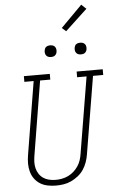

<svg xmlns="http://www.w3.org/2000/svg" viewBox="-72 -1222 769 1276"><g transform="rotate(-5 312.5 -583.5)"><path d="M249 8Q221 8 193.5 2.5Q166 -3 143.5 -17Q121 -31 105.5 -52.5Q90 -74 83 -100Q76 -126 76 -154.5Q76 -183 81 -211L161 -697H99V-735H272V-697H204L123 -204Q119 -182 118.5 -160Q118 -138 123 -118Q128 -98 139.5 -80.5Q151 -63 168 -51.5Q185 -40 206.5 -35Q228 -30 249 -30Q271 -30 292 -34Q313 -38 333 -47.5Q353 -57 370 -72Q387 -87 399.5 -105.5Q412 -124 419 -144.5Q426 -165 429 -186L514 -697H451V-735H625V-697H557L471 -179Q467 -154 458 -128.5Q449 -103 434 -80.5Q419 -58 397 -40.5Q375 -23 350.5 -11.5Q326 0 300 4Q274 8 249 8ZM490 -846Q481 -846 472.5 -849Q464 -852 458.5 -859Q453 -866 451.5 -875.5Q450 -885 452 -895Q453 -901 456 -907Q459 -913 465 -917Q471 -921 477.5 -922.5Q484 -924 490 -924Q500 -924 508.5 -921Q517 -918 522.5 -911Q528 -904 529.5 -894.5Q531 -885 529 -875Q528 -869 524.5 -863Q521 -857 515.5 -853Q510 -849 503.5 -847.5Q497 -846 490 -846ZM290 -846Q281 -846 272.5 -849Q264 -852 258.5 -859Q253 -866 251.5 -875.5Q250 -885 252 -895Q253 -901 256 -907Q259 -913 265 -917Q271 -921 277.5 -922.5Q284 -924 290 -924Q300 -924 308.5 -921Q317 -918 322.5 -911Q328 -904 329.5 -894.5Q331 -885 329 -875Q328 -869 324.5 -863Q321 -857 315.5 -853Q310 -849 303.5 -847.5Q297 -846 290 -846ZM405 -1008 378 -1032 520 -1175 552 -1145Z"/></g></svg>

Font: Iosevka Curly Slab XLtExObl
Style: Regular
Weight: 200
Width: 7
Italic angle: -9°
Monospace: yes
Designer: Belleve Invis
Foundry: Belleve Invis
Version: Version 11.0.0; ttfautohint (v1.8.3)